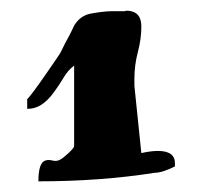

<svg xmlns="http://www.w3.org/2000/svg" viewBox="-20 -695 374 360"><path d="M308 -383Q284 -371 270 -371Q168 -355 52 -355Q52 -390 65 -394Q71 -396 78.5 -394Q86 -392 92.5 -395.5Q99 -399 109 -408.5Q119 -418 119 -421V-572Q107 -563 99 -549Q90 -534 81 -522Q58 -490 31 -491V-509Q39 -517 65 -554.5Q91 -592 93 -595.5Q95 -599 98.5 -606.5Q102 -614 106.5 -622Q111 -630 114.5 -637.5Q118 -645 119 -647Q131 -667 153 -670Q176 -674 190 -674H213Q215 -674 217 -675Q224 -675 229 -673Q245 -668 245 -645Q245 -622 238.5 -597.5Q232 -573 232 -547V-534L245 -408Q263 -412 276 -412Q308 -412 308 -389Z"/></svg>

Font: Miltonian Tattoo
Style: Regular
Weight: 400
Designer: Pablo Impallari
Foundry: Pablo Impallari
Version: Version 1.008